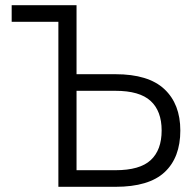

<svg xmlns="http://www.w3.org/2000/svg" viewBox="-20 -720 755 740"><path d="M25 -700H275V-434H425Q552 -434 613.5 -376.5Q675 -319 675 -217Q675 -113 614.5 -56.5Q554 0 425 0H205V-636H25ZM275 -370V-64H425Q519 -64 561 -103Q603 -142 603 -217Q603 -292 560.5 -331Q518 -370 425 -370Z"/></svg>

Font: PT Root UI Web
Style: Regular
Weight: 400
Designer: Vitaly Kuzmin
Foundry: ParaType Ltd.
Version: Version 1.000W